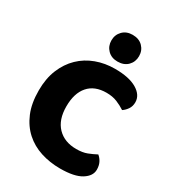

<svg xmlns="http://www.w3.org/2000/svg" viewBox="-204 -954 979 1084"><g transform="rotate(30 285.5 -411.5)"><path d="M374 -484Q297 -484 256 -437Q215 -390 215 -304Q215 -217 260.5 -170Q306 -123 383 -123Q424 -123 452.5 -134Q481 -145 507 -159Q524 -145 533.5 -125.5Q543 -106 543 -80Q543 -39 497.5 -10.5Q452 18 359 18Q292 18 233 -1Q174 -20 130 -59.5Q86 -99 60.5 -159.5Q35 -220 35 -304Q35 -382 59.5 -441.5Q84 -501 126.5 -542Q169 -583 226 -604Q283 -625 348 -625Q440 -625 490.5 -595Q541 -565 541 -518Q541 -492 528 -473Q515 -454 498 -443Q472 -460 442.5 -472Q413 -484 374 -484ZM249 -754Q249 -791 273.5 -816Q298 -841 338 -841Q380 -841 404.5 -816Q429 -791 429 -754Q429 -717 404.5 -692Q380 -667 338 -667Q298 -667 273.5 -692Q249 -717 249 -754Z"/></g></svg>

Font: Baloo Bhai
Style: Regular
Weight: 400
Designer: Supriya Tembe, Noopur Datye and Ek Type
Foundry: Ek Type
Version: Version 1.100;PS 1.000;hotconv 1.0.88;makeotf.lib2.5.647800;